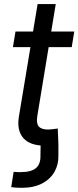

<svg xmlns="http://www.w3.org/2000/svg" viewBox="-20 -692 376 920"><path d="M33.7 204.6 45.4 131.3Q53.2 132.3 62.3 132.6Q71.3 132.8 78.1 132.8Q130.4 132.8 152.8 113Q175.3 93.3 173.8 52.2L174.8 -4.4H259.8V51.8Q261.2 95.2 241.5 130.6Q221.7 166 181.9 187Q142.1 208 83.5 208Q67.4 208 54.2 207Q41 206.1 33.7 204.6ZM335.9 -541 323.7 -466.3H42L54.2 -541ZM160.2 -672.4H247.1L159.2 -138.7Q152.8 -102.5 165 -86.9Q177.2 -71.3 210.9 -71.3Q219.7 -71.3 232.9 -73Q246.1 -74.7 256.8 -76.2L259.8 -2.4Q246.6 1 229.2 3.4Q211.9 5.9 194.8 5.9Q124 5.9 92 -30.3Q60.1 -66.4 70.3 -131.8Z"/></svg>

Font: Inter 17pt
Style: Italic
Weight: 400
Italic angle: -9.3988°
Version: Version 4.001;git-66647c0bb